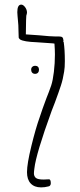

<svg xmlns="http://www.w3.org/2000/svg" viewBox="-20 -812 348 832"><path d="M158 0Q129 0 113 -17Q97 -34 97 -66Q97 -102 116 -179.5Q135 -257 152 -304Q164 -341 181 -386Q192 -413 202 -442Q209 -463 213.5 -500.5Q218 -538 218 -576Q218 -595 216 -623L210 -624L138 -629Q83 -631 67 -641Q61 -646 61 -650L60 -683Q60 -703 58 -720.5Q56 -738 56 -743Q55 -749 55 -759Q55 -792 72 -792Q80 -792 88 -782Q96 -772 97 -759Q97 -753 94 -744L93 -724L92 -663Q100 -663 150 -659Q200 -654 219 -654H227H235Q246 -654 250 -650.5Q254 -647 255 -637Q255 -633 254 -631L256 -630Q261 -597 261 -547Q261 -519 258 -502Q253 -469 244 -441.5Q235 -414 218 -368Q208 -344 204 -332Q136 -145 129 -82Q127 -68 127 -61Q127 -48 135.5 -41Q144 -34 169 -34Q183 -34 192 -35Q201 -35 200 -15Q198 -5 189 -4Q174 0 158 0ZM115 -510Q115 -518 120 -522.5Q125 -527 132 -527Q140 -527 144.5 -522.5Q149 -518 149 -510Q149 -502 144.5 -497Q140 -492 132 -492Q124 -492 119.5 -497Q115 -502 115 -510Z"/></svg>

Font: Amatic SC
Style: Regular
Weight: 400
Designer: Multiple Designers
Foundry: Vernon Adams
Version: Version 2.505